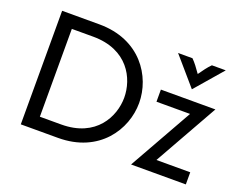

<svg xmlns="http://www.w3.org/2000/svg" viewBox="-101 -809 1238 993"><g transform="rotate(20 517.5 -312.5)"><path d="M87.5 0H292.4C518.8 0 625 -166.7 625 -312.5C625 -458.3 518.8 -625 292.4 -625H87.5ZM856.9 -472.9 988.2 -625H911.8C892.4 -605.6 878.5 -586.1 858.3 -557.6C838.2 -586.1 824.3 -605.6 804.9 -625H725.7ZM166.7 -70.8V-554.2H284C475.7 -554.2 543.1 -416.7 543.1 -312.5C543.1 -208.3 475.7 -70.8 284 -70.8ZM694.4 0H995.8V-66.7H809.7L1006.9 -416.7H706.9V-350H891.7Z"/></g></svg>

Font: Afacad
Style: Regular
Weight: 400
Designer: Kristian Moeller
Foundry: Dicotype
Version: Version 1.000